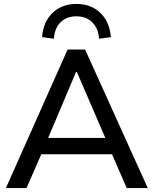

<svg xmlns="http://www.w3.org/2000/svg" viewBox="-20 -957 782 977"><path d="M10 0 324 -705H413L732 0H625L550 -172H190L115 0ZM367 -591 225 -255H516L371 -591ZM254 -760 194 -768Q200 -846 247.5 -891.5Q295 -937 369 -937Q443 -937 490.5 -891.5Q538 -846 544 -768L484 -760Q480 -814 449 -844Q418 -874 368 -874Q319 -874 288.5 -844Q258 -814 254 -760Z"/></svg>

Font: Mulish SemiBold
Style: Regular
Weight: 600
Designer: Vernon Adams
Foundry: Vernon Adams
Version: Version 3.603; ttfautohint (v1.8.3)